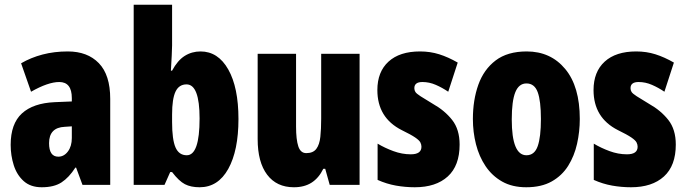

<svg xmlns="http://www.w3.org/2000/svg" viewBox="-20 -780 2895 810"><path d="M266 -563Q349 -563 397 -513.5Q445 -464 445 -363V0H328L301 -73H298Q271 -31 239.5 -10.5Q208 10 156 10Q109 10 80 -16Q51 -42 38 -83Q25 -124 25 -169Q25 -258 72.5 -301.5Q120 -345 211 -349L283 -352V-366Q283 -434 230 -434Q183 -434 111 -393L69 -513Q110 -537 159.5 -550Q209 -563 266 -563ZM253 -245Q187 -242 187 -176Q187 -119 226 -119Q250 -119 266.5 -141Q283 -163 283 -198V-247Z M706 -588Q706 -572 704.5 -546Q703 -520 701 -482H706Q729 -525 759 -544Q789 -563 826 -563Q900 -563 943 -487Q986 -411 986 -278Q986 -145 943 -67.5Q900 10 822 10Q785 10 760 -3Q735 -16 706 -54H698L674 0H544V-760H706ZM767 -424Q735 -424 720.5 -393.5Q706 -363 706 -297V-265Q706 -191 720.5 -158Q735 -125 768 -125Q822 -125 822 -280Q822 -424 767 -424Z M1497 -553V0H1371L1352 -68H1344Q1325 -29 1294.5 -9.5Q1264 10 1220 10Q1147 10 1107 -43Q1067 -96 1067 -193V-553H1229V-246Q1229 -191 1238.5 -162.5Q1248 -134 1272 -134Q1301 -134 1314.5 -152Q1328 -170 1331.5 -203Q1335 -236 1335 -280V-553Z M1919 -170Q1919 -81 1869 -35.5Q1819 10 1730 10Q1690 10 1650.5 3Q1611 -4 1573 -21V-174Q1603 -156 1639.5 -142.5Q1676 -129 1713 -129Q1758 -129 1758 -161Q1758 -170 1753.5 -179Q1749 -188 1731.5 -200Q1714 -212 1675 -231Q1572 -283 1572 -400Q1572 -477 1619 -520Q1666 -563 1752 -563Q1795 -563 1833 -551Q1871 -539 1911 -516L1871 -393Q1846 -410 1818.5 -422Q1791 -434 1762 -434Q1728 -434 1728 -408Q1728 -399 1732.5 -392Q1737 -385 1754 -374Q1771 -363 1806 -342Q1856 -314 1887.5 -274Q1919 -234 1919 -170Z M2426 -278Q2426 -225 2414.5 -173.5Q2403 -122 2377 -80.5Q2351 -39 2307.5 -14.5Q2264 10 2200 10Q2141 10 2098.5 -14Q2056 -38 2028.5 -79Q2001 -120 1988 -171.5Q1975 -223 1975 -278Q1975 -358 1998 -422.5Q2021 -487 2071 -525Q2121 -563 2202 -563Q2303 -563 2364.5 -489Q2426 -415 2426 -278ZM2139 -276Q2139 -125 2201 -125Q2235 -125 2248.5 -163.5Q2262 -202 2262 -278Q2262 -354 2248.5 -391Q2235 -428 2201 -428Q2169 -428 2154 -391Q2139 -354 2139 -276Z M2831 -170Q2831 -81 2781 -35.5Q2731 10 2642 10Q2602 10 2562.5 3Q2523 -4 2485 -21V-174Q2515 -156 2551.5 -142.5Q2588 -129 2625 -129Q2670 -129 2670 -161Q2670 -170 2665.5 -179Q2661 -188 2643.5 -200Q2626 -212 2587 -231Q2484 -283 2484 -400Q2484 -477 2531 -520Q2578 -563 2664 -563Q2707 -563 2745 -551Q2783 -539 2823 -516L2783 -393Q2758 -410 2730.5 -422Q2703 -434 2674 -434Q2640 -434 2640 -408Q2640 -399 2644.5 -392Q2649 -385 2666 -374Q2683 -363 2718 -342Q2768 -314 2799.5 -274Q2831 -234 2831 -170Z"/></svg>

Font: Noto Sans ExtraCondensed Black
Style: Regular
Weight: 900
Width: 2
Designer: Monotype Design Team
Foundry: Monotype Imaging Inc.
Version: Version 2.013; ttfautohint (v1.8.4.7-5d5b)